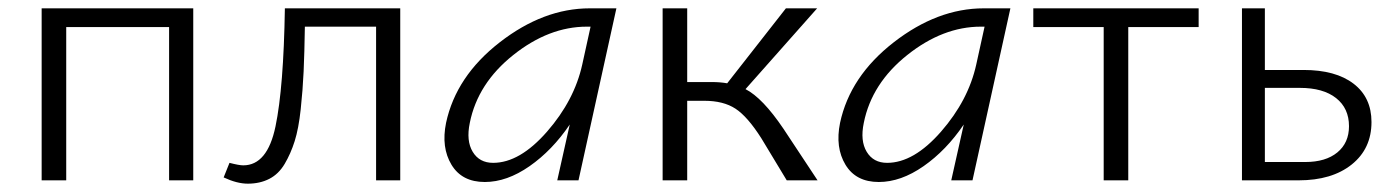

<svg xmlns="http://www.w3.org/2000/svg" viewBox="-20 -433 3354 461"><path d="M444 -413V0H386V-368H139V0H80V-413Z M941 -413V0H883V-369H712Q711 -305 709 -261Q707 -217 702 -170.5Q697 -124 687.5 -94Q678 -64 663.5 -39.5Q649 -15 626.5 -3.5Q604 8 575 8Q549 8 517 -7L531 -42Q554 -36 564 -36Q622 -36 641.5 -129.5Q661 -223 664 -413Z M1396 -413H1460L1369 0H1318L1348 -134Q1306 -72 1251.5 -34Q1197 4 1144 4Q1089 4 1064 -37.5Q1039 -79 1051 -138Q1075 -250 1180 -331.5Q1285 -413 1396 -413ZM1164 -42Q1228 -42 1293.5 -117Q1359 -192 1378 -278L1398 -369H1389Q1298 -369 1212.5 -301Q1127 -233 1108 -138Q1099 -95 1115 -68.5Q1131 -42 1164 -42Z M1861 -124 1943 0H1869L1808 -101Q1775 -153 1746 -172Q1717 -191 1671 -191H1630V0H1571V-413H1630V-236H1689Q1709 -236 1726 -233L1867 -413H1942L1770 -219Q1811 -198 1861 -124Z M2342 -413H2406L2315 0H2264L2294 -134Q2252 -72 2197.5 -34Q2143 4 2090 4Q2035 4 2010 -37.5Q1985 -79 1997 -138Q2021 -250 2126 -331.5Q2231 -413 2342 -413ZM2110 -42Q2174 -42 2239.5 -117Q2305 -192 2324 -278L2344 -369H2335Q2244 -369 2158.5 -301Q2073 -233 2054 -138Q2045 -95 2061 -68.5Q2077 -42 2110 -42Z M2858 -413V-368H2689V0H2630V-368H2461V-413Z M3110 -265Q3187 -265 3230 -232Q3273 -199 3273 -140Q3273 -76 3225.5 -38Q3178 0 3098 0H2962V-413H3017V-265ZM3114 -44Q3163 -44 3191 -67Q3219 -90 3219 -130Q3219 -173 3188 -197.5Q3157 -222 3101 -222H3017V-44Z"/></svg>

Font: EauTest Semilight
Style: Italic
Weight: 300
Italic angle: -12°
Designer: Christian Thalmann (Catharsis Fonts)
Version: Version 0.001;PS 000.001;hotconv 1.0.88;makeotf.lib2.5.64775